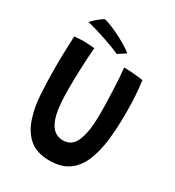

<svg xmlns="http://www.w3.org/2000/svg" viewBox="-204 -971 1013 1109"><g transform="rotate(30 303.0 -416.0)"><path d="M297 17.5Q210 17.5 160.5 -25.8Q111 -69 87.5 -147Q68 -207 62.8 -289.5Q57.5 -372 57.5 -474Q57.5 -505 58.2 -542.2Q59 -579.5 60.5 -614.8Q62 -650 63 -675Q78 -676.5 93.8 -677.8Q109.5 -679 124 -679Q144 -679 163.2 -677.5Q182.5 -676 197.5 -674.5Q192 -614.5 189 -539.8Q186 -465 186 -400.5Q186 -346.5 189.2 -304.2Q192.5 -262 200 -230.5Q225.5 -122.5 306.5 -122.5Q367 -122.5 391.8 -185.5Q416.5 -248.5 416.5 -359.5Q416.5 -386.5 415.5 -427.5Q414.5 -468.5 412.8 -513.8Q411 -559 408.2 -599.2Q405.5 -639.5 402.5 -664.5Q422.5 -664.5 449.8 -662.5Q477 -660.5 500 -657.8Q523 -655 530 -653Q536.5 -611 540 -554.8Q543.5 -498.5 543.5 -444Q543.5 -345 533.8 -261Q524 -177 498 -114.5Q472 -52 423.5 -17.2Q375 17.5 297 17.5ZM165.5 -850Q176 -849.5 202.2 -839.5Q228.5 -829.5 261.2 -813.8Q294 -798 325.2 -779.5Q356.5 -761 377.5 -743.5L325.5 -710Q308.5 -718.5 279.5 -729.8Q250.5 -741 216.2 -752.5Q182 -764 149.2 -773.5Q116.5 -783 93 -789Q99 -796.5 120.2 -816Q141.5 -835.5 165.5 -850Z"/></g></svg>

Font: Grandstander Medium
Style: Regular
Weight: 500
Designer: Tyler Finck
Foundry: Etcetera Type Co
Version: Version 1.200; ttfautohint (v1.8.3)